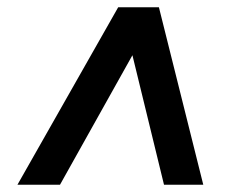

<svg xmlns="http://www.w3.org/2000/svg" viewBox="-20 -648 640 528"><path d="M28 -140 305 -628H417L539 -140H431L322 -587H395L145 -140Z"/></svg>

Font: Nunito Sans 12pt ExtraLight ExtraBold
Style: Italic
Weight: 800
Italic angle: -9°
Version: Version 3.101;gftools[0.9.27]